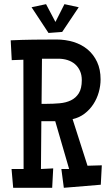

<svg xmlns="http://www.w3.org/2000/svg" viewBox="-20 -892 528 918"><path d="M466.8 -101.6 461.9 -8.8 285.2 5.9 273.4 -84H310.5L244.1 -312.5H177.7L175.8 -84L234.4 -86.9L229.5 5.9H43L35.2 -84H92.8L91.8 -606.4L36.1 -604.5L31.2 -699.2Q85.9 -701.7 140.4 -702.4Q194.8 -703.1 250 -703.1Q293.5 -703.1 332 -691.2Q370.6 -679.2 399.2 -655.3Q427.7 -631.3 444.3 -595.7Q460.9 -560.1 460.9 -512.7Q460.9 -481.4 452.1 -450.7Q443.4 -419.9 426.3 -393.8Q409.2 -367.7 384.3 -348.6Q359.4 -329.6 327.1 -322.3L398.4 -99.6ZM371.1 -508.8Q371.1 -533.7 362.5 -552.7Q354 -571.8 338.9 -585Q323.7 -598.1 303.2 -604.7Q282.7 -611.3 258.8 -611.3H222.7H180.7L178.7 -395.5H202.1Q234.4 -395.5 264.9 -398.2Q295.4 -400.9 318.8 -412.1Q342.3 -423.3 356.7 -446Q371.1 -468.8 371.1 -508.8ZM356.4 -857.4 277.3 -739.3 211.9 -734.4 130.9 -857.4 200.2 -872.1 245.1 -787.1 288.1 -872.1Z"/></svg>

Font: Maiden Orange
Style: Regular
Weight: 400
Designer: Astigmatic (AOETI)
Foundry: Astigmatic (AOETI)
Version: Version 1.000